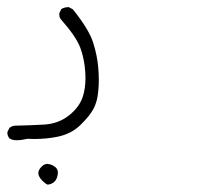

<svg xmlns="http://www.w3.org/2000/svg" viewBox="-29 -234 549 527"><path d="M64.9 147.5Q99.1 147.5 129.9 141.1Q166.5 133.3 190.9 109.9Q216.8 85 227.5 64.9Q238.3 44.9 240.7 16.1Q242.2 1.5 242.2 -14.6Q242.2 -30.8 240.7 -48.3Q237.8 -82.5 226.3 -118.2Q214.8 -153.8 170.9 -208.5Q159.7 -214.4 159.7 -214.4Q147.5 -214.4 139.2 -209L133.8 -197.8Q133.8 -196.3 133.8 -193.4Q133.8 -185.5 139.2 -179.7Q179.7 -133.8 191.2 -103.5Q202.6 -73.2 205.1 -35.6Q205.6 -27.3 205.6 -19.5Q205.6 8.8 198.2 31.7Q188 61.5 159.4 83.5Q130.9 105.5 92.8 107.9Q58.1 109.9 17.6 110.8Q15.6 110.8 13.9 110.8Q12.2 110.8 9.3 111.3Q2.9 112.3 -2.9 116.7L-8.3 127.4Q-8.8 128.9 -8.8 131.6Q-8.8 134.3 -7.3 138.4Q-5.9 142.6 -2.9 146Q4.9 150.9 17.1 150.9Q29.3 150.9 46.4 147Q56.6 147.5 64.9 147.5ZM129.9 239.7Q129.9 227.1 116.2 220.2Q111.3 217.8 107.2 216.8Q103 215.8 100.3 215.8Q97.7 215.8 94.2 217.3Q90.3 218.3 85 223.6Q76.2 232.4 76.2 241.2Q76.2 251 87.9 262.7Q95.7 270.5 102.1 272.9Q114.3 271 120.8 264.4Q127.4 257.8 129.4 245.1Q129.9 242.2 129.9 239.7Z"/></svg>

Font: NaikaiFont
Style: ExtraLight
Weight: 200
Version: Version 1.89